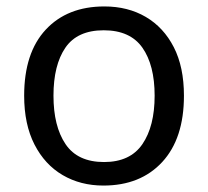

<svg xmlns="http://www.w3.org/2000/svg" viewBox="-20 -566 645 596"><path d="M551 -269Q551 -136 483.5 -63Q416 10 301 10Q230 10 174.5 -22.5Q119 -55 87 -117.5Q55 -180 55 -269Q55 -402 122 -474Q189 -546 304 -546Q377 -546 432.5 -513.5Q488 -481 519.5 -419.5Q551 -358 551 -269ZM146 -269Q146 -174 183.5 -118.5Q221 -63 303 -63Q384 -63 422 -118.5Q460 -174 460 -269Q460 -364 422 -418Q384 -472 302 -472Q220 -472 183 -418Q146 -364 146 -269Z"/></svg>

Font: Noto Sans Multani
Style: Regular
Weight: 400
Designer: Monotype Design Team
Foundry: Monotype Imaging Inc.
Version: Version 2.002; ttfautohint (v1.8.4.7-5d5b)